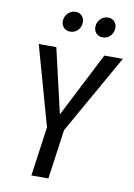

<svg xmlns="http://www.w3.org/2000/svg" viewBox="-97 -951 705 1012"><g transform="rotate(10 256.0 -445.0)"><path d="M512 -689 272 -265 235 0H144L181 -264L62 -689H156L236 -343L413 -689ZM166 -829Q166 -855 183.5 -872.5Q201 -890 224 -890Q245 -890 258 -876.5Q271 -863 271 -843Q271 -816 254 -799Q237 -782 213 -782Q192 -782 179 -795.5Q166 -809 166 -829ZM340 -829Q340 -855 357.5 -872.5Q375 -890 398 -890Q419 -890 432 -876.5Q445 -863 445 -843Q445 -817 428 -799.5Q411 -782 387 -782Q366 -782 353 -795.5Q340 -809 340 -829Z"/></g></svg>

Font: Fira Sans Extra Condensed
Style: Italic
Weight: 400
Width: 3
Italic angle: -8°
Designer: Carrois Corporate & Edenspiekermann AG
Foundry: Carrois Corporate GbR & Edenspiekermann AG
Version: Version 4.203